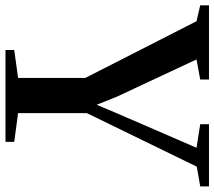

<svg xmlns="http://www.w3.org/2000/svg" viewBox="-77 -722 783 701"><g transform="rotate(90 314.5 -371.5)"><path d="M248.5 -46V-291.5L41.5 -697.5L-16.5 -711V-743H254.5V-711L181 -697.5L318 -404.5L346.5 -333L376 -403L503.5 -697.5L417.5 -711V-743H644.5V-711L572.5 -698.5L377 -297V-46L482 -32V0H146.5V-32Z"/></g></svg>

Font: Merriweather 96pt SemiBold
Style: Regular
Weight: 600
Version: Version 2.100